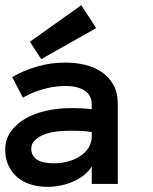

<svg xmlns="http://www.w3.org/2000/svg" viewBox="-22 -706 588 737"><path d="M-2 -130.9Q-2 -170.9 19.5 -200.9Q41 -231 75.9 -251Q110.8 -271 156 -281Q201.2 -291 248 -291Q273.9 -291 292.5 -290Q311 -289.1 330.1 -287.1V-305.2Q330.1 -340.8 302.5 -358.4Q274.9 -376 230 -376Q189 -376 146.5 -364.5Q104 -353 65.9 -331.1L24.9 -410.2Q69.8 -436 121.3 -450.9Q172.9 -465.8 230 -465.8Q267.1 -465.8 303 -457.5Q338.9 -449.2 367.4 -430.2Q396 -411.1 413.1 -380.6Q430.2 -350.1 430.2 -305.2V0H330.1V-66.9Q306.2 -29.8 259.5 -9.3Q212.9 11.2 159.2 11.2Q126 11.2 96.4 2.2Q66.9 -6.8 45.4 -24.9Q23.9 -43 11 -69.6Q-2 -96.2 -2 -130.9ZM185.1 -79.1Q214.8 -79.1 241 -86.7Q267.1 -94.2 287.1 -107.7Q307.1 -121.1 318.6 -140.1Q330.1 -159.2 330.1 -182.1V-199.2Q306.2 -203.1 285.2 -203.6Q264.2 -204.1 248 -204.1Q173.8 -204.1 136 -184.6Q98.1 -165 98.1 -136.2Q98.1 -79.1 185.1 -79.1ZM347.2 -598.1 136.2 -479 92.8 -545.9 290 -686Z"/></svg>

Font: Anonymous Pro
Style: Bold
Weight: 700
Monospace: yes
Designer: Mark Simonson
Version: Version 1.003